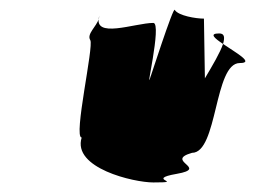

<svg xmlns="http://www.w3.org/2000/svg" viewBox="-20 -564 534 402"><path d="M169 -480C177 -468 133 -276 151 -276C131 -212 260 -182 301 -182C371 -182 281 -188 350 -200C419 -212 323 -227 382 -244C436 -244 428 -432 482 -432C514 -432 473 -454 447 -472C441 -454 425 -427 409 -400L407 -525C390 -525 354 -531 346 -543C344 -555 291 -389 296 -406C281 -356 320 -516 301 -516C263 -516 173 -481 188 -531L187 -525C182 -508 161 -493 169 -480ZM439 -494C417 -494 429 -484 447 -472C451 -486 450 -494 439 -494Z"/></svg>

Font: bitstorm
Style: ulcnobl
Weight: 400
Version: Version 0.2